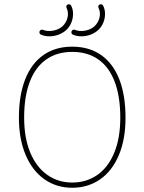

<svg xmlns="http://www.w3.org/2000/svg" viewBox="-20 -865 675 897"><path d="M542 -315.4Q542 -413.6 516.1 -482.4Q490.2 -551.3 439.9 -586.9Q389.6 -622.6 317.4 -622.6Q246.1 -622.6 195.6 -586.9Q145 -551.3 118.9 -482.4Q92.8 -413.6 92.8 -315.4Q92.8 -221.2 121.1 -152.8Q149.4 -84.5 200.4 -48.3Q251.5 -12.2 317.4 -12.2Q383.8 -12.2 434.6 -47.6Q485.4 -83 513.7 -151.4Q542 -219.7 542 -315.4ZM68.4 -315.4Q68.4 -419.9 97.7 -494.4Q127 -568.8 182.9 -607.9Q238.8 -647 317.4 -647Q396.5 -647 452.4 -607.9Q508.3 -568.8 537.4 -494.4Q566.4 -419.9 566.4 -315.4Q566.4 -213.4 534.9 -139.4Q503.4 -65.4 447 -26.6Q390.6 12.2 317.4 12.2Q244.1 12.2 187.7 -27.3Q131.3 -66.9 99.9 -140.9Q68.4 -214.8 68.4 -315.4ZM439 -833Q439 -838.4 442.6 -841.8Q446.3 -845.2 451.2 -845.2Q458.5 -845.2 461.9 -838.4Q470.7 -821.8 470.7 -799.8Q470.7 -779.8 463.1 -760.5Q455.6 -741.2 441.4 -727.1Q425.8 -711.9 404.3 -703.6Q382.8 -695.3 360.4 -695.3Q338.4 -695.3 320.8 -703.1Q317.4 -704.6 315.4 -707.8Q313.5 -710.9 313.5 -714.4Q313.5 -719.7 317.1 -723.1Q320.8 -726.6 325.7 -726.6Q328.1 -726.1 330.6 -725.6Q342.8 -720.2 359.9 -720.2Q377.9 -720.2 395 -726.6Q412.1 -732.9 423.8 -744.6Q435.1 -756.3 440.9 -770.8Q446.8 -785.2 446.8 -799.8Q446.8 -815.4 440.4 -827.6Q439 -830.6 439 -833ZM289.6 -833Q289.6 -838.4 293.2 -841.8Q296.9 -845.2 301.8 -845.2Q309.1 -845.2 312.5 -838.4Q321.3 -821.8 321.3 -799.8Q321.3 -779.8 313.7 -760.5Q306.2 -741.2 292 -727.1Q276.4 -711.9 254.9 -703.6Q233.4 -695.3 210.9 -695.3Q189 -695.3 171.4 -703.1Q168 -704.6 166 -707.8Q164.1 -710.9 164.1 -714.4Q164.1 -719.7 167.7 -723.1Q171.4 -726.6 176.3 -726.6Q178.7 -726.1 181.2 -725.6Q193.4 -720.2 210.4 -720.2Q228.5 -720.2 245.6 -726.6Q262.7 -732.9 274.4 -744.6Q285.6 -756.3 291.5 -770.8Q297.4 -785.2 297.4 -799.8Q297.4 -815.4 291 -827.6Q289.6 -830.6 289.6 -833Z"/></svg>

Font: Velvelyne Light
Style: Regular
Weight: 200
Designer: Manon Van der Borght et Mariel Nils
Foundry: Velvetyne
Version: Version 1.070